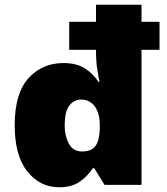

<svg xmlns="http://www.w3.org/2000/svg" viewBox="-20 -780 703 810"><path d="M230 10Q148 10 95 -57Q42 -124 42 -251Q42 -386 100 -450Q158 -514 248 -514Q304 -514 339 -491Q374 -468 396 -434H400Q397 -446 391 -483Q385 -520 385 -565V-570H272V-688H385V-760H577V-688H653V-570H577V0H421L378 -70H371Q350 -37 316.5 -13.5Q283 10 230 10ZM326 -141Q367 -141 383.5 -165Q400 -189 401 -238V-250Q401 -303 379.5 -331.5Q358 -360 323 -360Q293 -360 273 -335.5Q253 -311 253 -249Q253 -207 270.5 -174Q288 -141 326 -141Z"/></svg>

Font: Noto Sans Cham Black
Style: Regular
Weight: 900
Version: Version 2.002